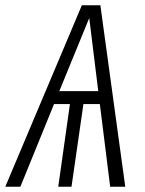

<svg xmlns="http://www.w3.org/2000/svg" viewBox="-40 -705 547 725"><path d="M376 0 337 -312H275L230 0H180L224 -312H164L37 0H-20L269 -685H339L433 0ZM184 -361H331L297 -637Z"/></svg>

Font: Fira Sans Extra Condensed Light
Style: Italic
Weight: 300
Width: 3
Italic angle: -8°
Designer: Carrois Corporate & Edenspiekermann AG
Foundry: Carrois Corporate GbR & Edenspiekermann AG
Version: Version 4.203